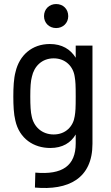

<svg xmlns="http://www.w3.org/2000/svg" viewBox="-20 -733 549 951"><path d="M229 0C290 0 331 -26 355 -67V-23C355 88 289 134 155 122L153 196C318 211 438 152 438 -21V-507H355V-447C329 -489 287 -515 227 -515C138 -515 76 -459 57 -377C48 -344 46 -300 46 -255C46 -211 48 -168 56 -136C76 -46 147 0 229 0ZM130 -255C130 -301 132 -331 138 -353C149 -404 187 -444 246 -444C304 -444 343 -404 350 -353C354 -330 355 -311 355 -255C355 -199 354 -180 350 -157C343 -108 306 -67 246 -67C187 -67 147 -106 137 -157C132 -177 130 -209 130 -255ZM198 -653C198 -619 224 -594 258 -594C292 -594 318 -619 318 -653C318 -688 293 -713 258 -713C224 -713 198 -688 198 -653Z"/></svg>

Font: Vanilla Cream Book
Style: Regular
Weight: 400
Designer: Jeremy Tribby, Jinavaṁso
Foundry: Tribby Type
Version: Version 1.422;Glyphs 3.1.2 (3151)